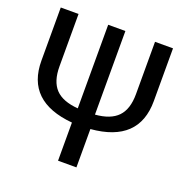

<svg xmlns="http://www.w3.org/2000/svg" viewBox="-125 -801 875 913"><g transform="rotate(20 313.0 -344.5)"><path d="M597 -689V-422Q597 -214 359 -194V0H266V-193Q29 -214 29 -420V-689H119V-424Q119 -348 155 -310Q191 -272 269 -266V-689H356V-266Q433 -272 469.5 -310Q506 -348 506 -424V-689Z"/></g></svg>

Font: Fira Sans Condensed
Style: Regular
Weight: 400
Width: 3
Designer: bBox Type GmbH & Carrois Corporate GbR & Edenspiekermann AG
Foundry: bBox Type GmbH & Carrois Corporate GbR & Edenspiekermann AG
Version: Version 4.301